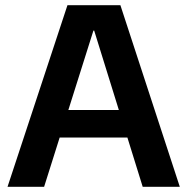

<svg xmlns="http://www.w3.org/2000/svg" viewBox="-20 -720 722 740"><path d="M9 0 240 -700H444L673 0H530L343 -602H340L150 0ZM122 -190 158 -296H514L549 -190Z"/></svg>

Font: DM Sans 9pt 36pt
Style: Bold
Weight: 700
Version: Version 4.004;gftools[0.9.30]